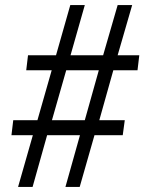

<svg xmlns="http://www.w3.org/2000/svg" viewBox="-20 -734 567 754"><path d="M51 0 109 -203H25L32 -262H127L183 -458H83L90 -517H200L256 -714H313L257 -517H385L442 -714H499L442 -517H527L520 -458H425L370 -262H470L462 -203H351L293 0H237L294 -203H165L108 0ZM184 -262H313L368 -458H240Z"/></svg>

Font: Noto Serif SemiCondensed
Style: Italic
Weight: 400
Width: 4
Italic angle: -12°
Designer: Monotype Design Team
Foundry: Monotype Imaging Inc.
Version: Version 2.013